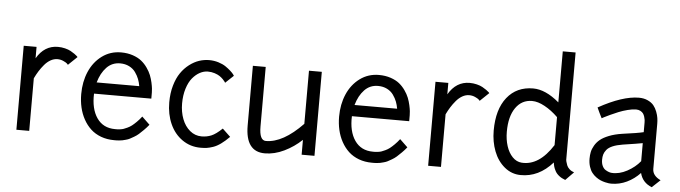

<svg xmlns="http://www.w3.org/2000/svg" viewBox="-50 -1029 4431 1252"><g transform="rotate(5 2165.5 -403.0)"><path d="M84 -549.8H168V-475.1Q218.8 -562 307.1 -562Q331.1 -562 353.8 -556.4Q376.5 -550.8 391.4 -542.5Q406.2 -534.2 417.7 -526.1Q429.2 -518.1 434.6 -512.7L439.9 -506.8L381.8 -451.2Q378.9 -454.6 373.8 -459.7Q368.7 -464.8 350.3 -473.4Q332 -481.9 311 -481.9Q288.1 -481.9 266.1 -469.5Q244.1 -457 226.1 -435.5Q208 -414.1 194.1 -391.8Q180.2 -369.6 168 -344.2V0H84Z M484.9 -269Q484.9 -349.6 513.4 -415.8Q542 -481.9 596.2 -522Q650.4 -562 720.7 -562Q762.7 -562 797.4 -550.3Q832 -538.6 854.5 -520.5Q877 -502.4 894 -478Q911.1 -453.6 920.2 -430.7Q929.2 -407.7 934.6 -383.3Q939.9 -358.9 941.4 -344Q942.9 -329.1 942.9 -317.9V-278.8H567.9Q564 -179.2 605.2 -119.6Q646.5 -60.1 724.6 -60.1Q735.4 -60.1 739.5 -60.1Q743.7 -60.1 757.3 -61.8Q771 -63.5 780 -66.7Q789.1 -69.8 804.4 -76.9Q819.8 -84 832.8 -94Q845.7 -104 862.3 -120.4Q878.9 -136.7 894.5 -157.2L945.8 -107.9Q929.7 -87.9 912.8 -71.3Q896 -54.7 882.6 -42.7Q869.1 -30.8 852.8 -21.5Q836.4 -12.2 826.2 -6.6Q815.9 -1 800.3 2.9Q784.7 6.8 778.1 8.5Q771.5 10.3 757.1 11.2Q742.7 12.2 740 12.2Q737.3 12.2 724.6 12.2Q677.7 12.2 638.4 -2.4Q599.1 -17.1 571 -43.2Q543 -69.3 523.4 -105Q503.9 -140.6 494.4 -181.9Q484.9 -223.1 484.9 -269ZM720.7 -490.2Q668 -490.2 632.1 -452.6Q596.2 -415 578.6 -353H857.4Q853.5 -377 845.2 -398.7Q836.9 -420.4 821.5 -442.1Q806.2 -463.9 780 -477.1Q753.9 -490.2 720.7 -490.2Z M1297.4 -562Q1329.1 -562 1358.2 -553Q1387.2 -543.9 1406 -531Q1424.8 -518.1 1439.2 -505.1Q1453.6 -492.2 1460 -483.4L1466.3 -474.1L1413.1 -423.8Q1411.6 -426.3 1408.9 -430.7Q1406.2 -435.1 1395.8 -445.8Q1385.3 -456.5 1373 -464.8Q1360.8 -473.1 1339.8 -480Q1318.8 -486.8 1295.4 -486.8Q1268.6 -486.8 1242.7 -472.9Q1216.8 -459 1194.8 -432.6Q1172.9 -406.2 1159.2 -362.5Q1145.5 -318.8 1145.5 -265.1Q1145.5 -210 1163.1 -163.8Q1180.7 -117.7 1214.1 -89.8Q1247.6 -62 1290.5 -62Q1324.7 -62 1354.2 -74.2Q1383.8 -86.4 1424.3 -125L1476.6 -75.2Q1448.2 -46.4 1422.1 -27.6Q1396 -8.8 1372.1 -0.7Q1348.1 7.3 1330.8 9.8Q1313.5 12.2 1290.5 12.2Q1223.1 12.2 1170.4 -24.7Q1117.7 -61.5 1089.6 -124.5Q1061.5 -187.5 1061.5 -265.1Q1061.5 -325.2 1075.9 -375.2Q1090.3 -425.3 1113.8 -459.2Q1137.2 -493.2 1168.2 -516.8Q1199.2 -540.5 1231.7 -551.3Q1264.2 -562 1297.4 -562Z M1710.9 -68.8Q1822.8 -68.8 1951.2 -202.1V-549.8H2035.2V0H1951.2V-97.2Q1900.9 -49.3 1837.4 -18.6Q1773.9 12.2 1710.9 12.2Q1584 12.2 1584 -159.2V-549.8H1668V-159.2Q1668 -68.8 1710.9 -68.8Z M2172.9 -269Q2172.9 -349.6 2201.4 -415.8Q2230 -481.9 2284.2 -522Q2338.4 -562 2408.7 -562Q2450.7 -562 2485.4 -550.3Q2520 -538.6 2542.5 -520.5Q2564.9 -502.4 2582 -478Q2599.1 -453.6 2608.2 -430.7Q2617.2 -407.7 2622.6 -383.3Q2627.9 -358.9 2629.4 -344Q2630.9 -329.1 2630.9 -317.9V-278.8H2255.9Q2252 -179.2 2293.2 -119.6Q2334.5 -60.1 2412.6 -60.1Q2423.3 -60.1 2427.5 -60.1Q2431.6 -60.1 2445.3 -61.8Q2459 -63.5 2468 -66.7Q2477.1 -69.8 2492.4 -76.9Q2507.8 -84 2520.8 -94Q2533.7 -104 2550.3 -120.4Q2566.9 -136.7 2582.5 -157.2L2633.8 -107.9Q2617.7 -87.9 2600.8 -71.3Q2584 -54.7 2570.6 -42.7Q2557.1 -30.8 2540.8 -21.5Q2524.4 -12.2 2514.2 -6.6Q2503.9 -1 2488.3 2.9Q2472.7 6.8 2466.1 8.5Q2459.5 10.3 2445.1 11.2Q2430.7 12.2 2428 12.2Q2425.3 12.2 2412.6 12.2Q2365.7 12.2 2326.4 -2.4Q2287.1 -17.1 2259 -43.2Q2231 -69.3 2211.4 -105Q2191.9 -140.6 2182.4 -181.9Q2172.9 -223.1 2172.9 -269ZM2408.7 -490.2Q2356 -490.2 2320.1 -452.6Q2284.2 -415 2266.6 -353H2545.4Q2541.5 -377 2533.2 -398.7Q2524.9 -420.4 2509.5 -442.1Q2494.1 -463.9 2468 -477.1Q2441.9 -490.2 2408.7 -490.2Z M2779.3 -549.8H2863.3V-475.1Q2914.1 -562 3002.4 -562Q3026.4 -562 3049.1 -556.4Q3071.8 -550.8 3086.7 -542.5Q3101.6 -534.2 3113 -526.1Q3124.5 -518.1 3129.9 -512.7L3135.3 -506.8L3077.1 -451.2Q3074.2 -454.6 3069.1 -459.7Q3064 -464.8 3045.7 -473.4Q3027.3 -481.9 3006.3 -481.9Q2983.4 -481.9 2961.4 -469.5Q2939.5 -457 2921.4 -435.5Q2903.3 -414.1 2889.4 -391.8Q2875.5 -369.6 2863.3 -344.2V0H2779.3Z M3384.8 7.8Q3325.7 7.3 3279.3 -31Q3232.9 -69.3 3209 -131.3Q3185.1 -193.4 3185.1 -266.1Q3185.1 -405.3 3247.6 -483.6Q3310.1 -562 3418 -562Q3499.5 -562 3588.9 -485.8V-819.8H3672.9V-131.8Q3673.8 -130.9 3672.9 -124.3Q3671.9 -117.7 3675 -105.5Q3678.2 -93.3 3682.9 -81.3Q3687.5 -69.3 3700.2 -57.6Q3712.9 -45.9 3731 -40L3677.7 14.2Q3653.3 5.4 3636.5 -8.1Q3619.6 -21.5 3611.1 -37.6Q3602.5 -53.7 3599.1 -65.9Q3595.7 -78.1 3593.8 -92.8Q3503.4 9.3 3384.8 7.8ZM3384.8 -73.2Q3499 -64.9 3588.9 -206.1V-389.2Q3546.4 -430.7 3501.2 -455.3Q3456.1 -480 3418 -480Q3350.6 -480 3310.8 -423.1Q3271 -366.2 3271 -266.1Q3271 -215.3 3284.7 -172.6Q3298.3 -129.9 3324.5 -102.8Q3350.6 -75.7 3384.8 -73.2Z M3879.4 -407.2 3862.8 -440.4Q3846.2 -474.1 3846.7 -475.1Q4003.4 -562 4110.4 -562Q4143.1 -562 4168.2 -550.3Q4193.4 -538.6 4207.3 -521.5Q4221.2 -504.4 4229.7 -481.7Q4238.3 -459 4241 -440.4Q4243.7 -421.9 4243.7 -403.8V-107.9Q4243.7 -63.5 4297.4 -38.1L4243.7 12.2Q4182.1 -12.2 4166.5 -74.2Q4128.9 -34.2 4080.6 -11Q4032.2 12.2 3978.5 12.2Q3972.2 12.2 3962.9 11.2Q3953.6 10.3 3938.2 6.6Q3922.9 2.9 3908.2 -3.2Q3893.6 -9.3 3877.9 -20.8Q3862.3 -32.2 3850.6 -47.4Q3838.9 -62.5 3831.3 -86.2Q3823.7 -109.9 3823.7 -138.2Q3823.7 -161.6 3827.9 -181.9Q3832 -202.1 3845 -224.6Q3857.9 -247.1 3878.9 -264.4Q3899.9 -281.7 3936.3 -296.1Q3972.7 -310.5 4021.5 -317.9Q4121.1 -331.1 4160.6 -340.8V-403.8Q4160.6 -412.1 4159.7 -420.4Q4158.7 -428.7 4155 -440.9Q4151.4 -453.1 4145.3 -461.9Q4139.2 -470.7 4127 -477.3Q4114.7 -483.9 4098.6 -483.9Q4074.7 -483.9 4043.5 -475.8Q4012.2 -467.8 3984.4 -456.5Q3956.5 -445.3 3932.4 -433.8Q3908.2 -422.4 3893.6 -415ZM3975.6 -58.1Q4024.9 -54.7 4076.4 -82.5Q4127.9 -110.4 4160.6 -150.9V-269Q4128.9 -262.7 4030.8 -248Q3991.7 -241.7 3965.6 -230.5Q3939.5 -219.2 3927 -203.6Q3914.6 -188 3910.2 -172.9Q3905.8 -157.7 3905.8 -138.2Q3905.8 -114.3 3914.1 -97.2Q3922.4 -80.1 3935.3 -72.5Q3948.2 -64.9 3957.8 -61.8Q3967.3 -58.6 3975.6 -58.1Z"/></g></svg>

Font: Junction Regular
Style: Regular
Weight: 500
Designer: Caroline Hadilaksono
Foundry: Caroline Hadilaksono
Version: Version 1.056